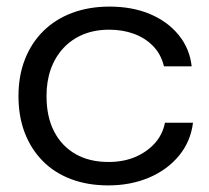

<svg xmlns="http://www.w3.org/2000/svg" viewBox="-20 -553 634 582"><path d="M308 9Q246 9 195.5 -10Q145 -29 109.5 -65Q74 -101 55 -150.5Q36 -200 36 -262Q36 -323 55.5 -373Q75 -423 111.5 -459Q148 -495 199 -514Q250 -533 312 -533Q381 -533 434.5 -510.5Q488 -488 521.5 -447Q555 -406 561 -352H477Q468 -389 444 -413.5Q420 -438 386 -450.5Q352 -463 311 -463Q267 -463 232 -448.5Q197 -434 172 -407Q147 -380 134 -343.5Q121 -307 121 -262Q121 -199 144 -154.5Q167 -110 209 -86Q251 -62 309 -62Q354 -62 389.5 -77Q425 -92 449 -118.5Q473 -145 480 -181H565Q558 -124 522.5 -81Q487 -38 431.5 -14.5Q376 9 308 9Z"/></svg>

Font: Mona Sans SemiExpanded
Style: Regular
Weight: 400
Width: 6
Designer: Deni Anggara
Foundry: GitHub
Version: Version 2.000